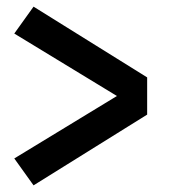

<svg xmlns="http://www.w3.org/2000/svg" viewBox="-20 -629 515 578"><path d="M81 -71 23 -152 332 -340 23 -528 81 -609 423 -396V-284Z"/></svg>

Font: Iosevka QP
Style: Bold
Weight: 700
Designer: Belleve Invis
Foundry: Belleve Invis
Version: Version 20.0.0; ttfautohint (v1.8.4)